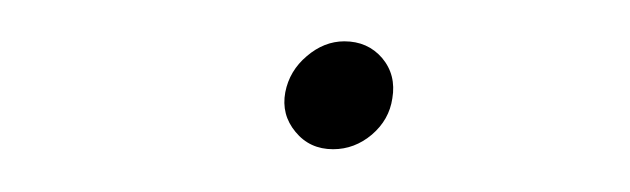

<svg xmlns="http://www.w3.org/2000/svg" viewBox="-20 -386 302 92"><path d="M139.6 -314.5Q128.4 -314.5 121.6 -322.8Q114.7 -331.1 116.7 -341.8Q118.7 -352.1 127 -359.1Q135.3 -366.2 145 -366.2Q156.2 -366.2 163.1 -358.2Q169.9 -350.1 168 -338.9Q166.5 -328.6 158.2 -321.5Q149.9 -314.5 139.6 -314.5Z"/></svg>

Font: Inter 16pt Thin
Style: Italic
Weight: 250
Italic angle: -9.3988°
Version: Version 4.001;git-66647c0bb